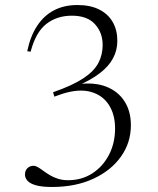

<svg xmlns="http://www.w3.org/2000/svg" viewBox="-20 -735 629 765"><path d="M196.5 -350 191.5 -367.5Q269 -394.5 311.8 -422.8Q354.5 -451 371.8 -483.8Q389 -516.5 389 -556Q389 -605 358.2 -638.8Q327.5 -672.5 266.5 -672.5Q207 -672.5 164.8 -639.8Q122.5 -607 102 -529L88.5 -531Q101 -591 128 -632Q155 -673 195.2 -694Q235.5 -715 288.5 -715Q340 -715 375.5 -697Q411 -679 429.2 -647Q447.5 -615 447.5 -572.5Q447.5 -535 430.5 -503Q413.5 -471 378.5 -444Q343.5 -417 290 -393.5L292 -399.5Q355.5 -408 402.5 -390Q449.5 -372 475.5 -332.2Q501.5 -292.5 501.5 -236Q501.5 -166.5 461.8 -110.8Q422 -55 351.2 -22.5Q280.5 10 187 10Q146.5 10 123 3.2Q99.5 -3.5 89.5 -14.8Q79.5 -26 79.5 -40Q79.5 -55 89.2 -64.8Q99 -74.5 114 -74.5Q121.5 -74.5 131.2 -68.8Q141 -63 152.5 -54.5Q164 -46 178.5 -37.2Q193 -28.5 211 -22.8Q229 -17 251.5 -17Q305.5 -17 347.5 -44Q389.5 -71 414 -117.8Q438.5 -164.5 438.5 -223.5Q438.5 -279 413.5 -317.5Q388.5 -356 341.8 -369Q295 -382 229.5 -361.5Z"/></svg>

Font: Newsreader 60pt Light
Style: Regular
Weight: 300
Designer: Hugues Gentile
Foundry: Production Type
Version: Version 1.003